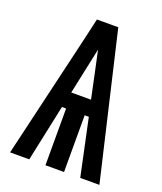

<svg xmlns="http://www.w3.org/2000/svg" viewBox="-136 -824 772 913"><g transform="rotate(20 250.0 -367.5)"><path d="M24 0 168 -613 196 -735H304L476 0H379L318 -287H297V0H203V-287H182L121 0ZM300 -367 274 -490Q268 -518 262 -546Q256 -574 250 -602Q244 -574 238 -546Q232 -518 226 -490L200 -367Z"/></g></svg>

Font: Iosevka Algr
Style: Bold
Weight: 700
Monospace: yes
Designer: Belleve Invis
Foundry: Belleve Invis
Version: Version 26.0.2; ttfautohint (v1.8.3)